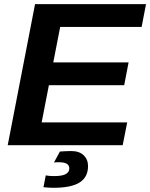

<svg xmlns="http://www.w3.org/2000/svg" viewBox="-20 -708 732 936"><path d="M600.1 -111.3 578.1 0H17.6L150.9 -688H691.9L670.4 -576.7H273.4L239.7 -403.8H606.9L585.4 -292.5H218.3L183.1 -111.3ZM327.1 28.3Q366.2 28.3 387.7 48.8Q409.2 69.3 409.2 101.6Q409.2 155.3 368.4 181.4Q327.6 207.5 240.7 207.5Q218.3 207.5 191.9 204.6L203.1 147Q218.8 150.4 243.7 150.4Q283.7 150.4 300.8 140.6Q317.9 130.9 317.9 112.8Q317.9 83 268.1 83H255.9Q252.4 83.5 249.5 83.5Q246.6 83.5 243.2 84L272 30.8Q284.7 29.8 298.6 29.1Q312.5 28.3 327.1 28.3Z"/></svg>

Font: Arimo
Style: Bold Italic
Weight: 700
Italic angle: -12°
Designer: Steve Matteson
Foundry: Monotype Imaging Inc.
Version: Version 1.33